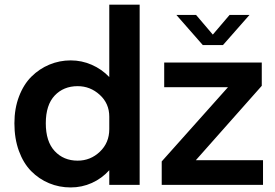

<svg xmlns="http://www.w3.org/2000/svg" viewBox="-20 -802 1193 833"><path d="M286.6 11.2Q236.8 11.2 192.9 -7.1Q148.9 -25.4 115.2 -59.6Q81.5 -93.8 62 -147.2Q42.5 -200.7 42.5 -267.1Q42.5 -331.1 62.5 -383.5Q82.5 -436 116.5 -469.7Q150.4 -503.4 194.3 -521.7Q238.3 -540 286.6 -540Q334.5 -540 377.9 -521Q421.4 -502 454.1 -467.8V-781.7H585.9V0H454.1V-63.5Q421.9 -27.8 378.7 -8.3Q335.4 11.2 286.6 11.2ZM745.1 -737.3H830.6L903.3 -651.9L976.1 -737.3H1062.5L947.3 -606.4H859.9ZM1121.1 -106.9V0H681.6V-101.6L969.2 -423.8H692.4V-530.8H1115.7V-429.7L829.6 -106.9ZM316.9 -105Q372.6 -105 413.3 -143.8Q454.1 -182.6 454.1 -241.7V-295.9Q454.1 -353 412.8 -390.6Q371.6 -428.2 316.9 -428.2Q255.9 -428.2 217.3 -387.5Q178.7 -346.7 178.7 -267.1Q178.7 -188 217.3 -146.5Q255.9 -105 316.9 -105Z"/></svg>

Font: Epilogue SemiBold
Style: Regular
Weight: 600
Designer: Tyler Finck
Foundry: Etcetera Type Co
Version: Version 2.112